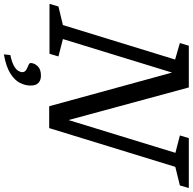

<svg xmlns="http://www.w3.org/2000/svg" viewBox="-42 -719 970 966"><g transform="rotate(90 443.0 -236.0)"><path d="M575 -55.5 557 -73 729 -633.5 641.5 -656 655 -701H906L893 -656L799.5 -633L604.5 1.5H494.5L317.5 -644.5L330.5 -634L156.5 -67.5L244 -45L230.5 0H-20.5L-7.5 -45L86 -67.5L259.5 -632L176.5 -656L190 -701H400ZM277 95Q277 77 292.5 60Q308 43 340.5 43Q363.5 43 377 55.5Q390.5 68 390.5 95Q390.5 122 377 148.8Q363.5 175.5 329.5 197Q295.5 218.5 233.5 229.5L237 197Q272.5 189.5 291 179Q309.5 168.5 316.2 157.5Q323 146.5 323 137Q323 124 311.5 117.2Q300 110.5 288.5 106Q277 101.5 277 95Z"/></g></svg>

Font: Newsreader 8pt
Style: Italic
Weight: 400
Italic angle: -17°
Version: Version 1.003